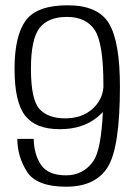

<svg xmlns="http://www.w3.org/2000/svg" viewBox="-20 -700 512 726"><path d="M230 6Q341 6 387.2 -68Q433.5 -142 433.5 -373Q433.5 -542 392.2 -611Q351 -680 236 -680Q119 -680 77 -622Q35 -564 35 -439.5Q35 -314 75 -262.8Q115 -211.5 206 -211.5Q292.5 -211.5 347.5 -256.5Q359.5 -266 369 -276.5Q362 -132 333 -91Q295 -37 230 -37Q162 -37 135.2 -76.5Q108.5 -116 107.5 -175H45.5Q45.5 -108.5 81.8 -51.2Q118 6 230 6ZM371 -370Q367.5 -323 330.5 -289Q290.5 -252.5 226 -252.5Q161 -252.5 129 -288.2Q97 -324 97 -439.5Q97 -551.5 129.2 -593.8Q161.5 -636 233.5 -636Q305 -636 338 -586.8Q371 -537.5 371 -379.5Q371 -375 371 -370Z"/></svg>

Font: Anybody Light
Style: Regular
Weight: 300
Designer: Tyler Finck
Foundry: Etcetera Type Company
Version: Version 1.111; ttfautohint (v1.8.4)